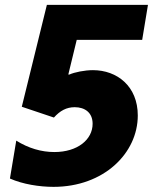

<svg xmlns="http://www.w3.org/2000/svg" viewBox="-20 -747 620 777"><path d="M196.7 9.2C400.2 9.2 537.6 -127.1 537.6 -279.8C537.6 -398.1 453.8 -463.1 356.2 -463.1C323.2 -463.1 281.6 -454.9 260.7 -445.3H256.4L290.5 -585.6H555.4L578.8 -727.3H169.7L68.2 -315L198.2 -271.3C223 -299 249.3 -313.2 282.3 -313.2C323.2 -313.2 354.8 -291.5 354.8 -246.1C354.8 -182.5 294.4 -131.7 199.9 -131.7C147.7 -131.7 95.2 -147 45.8 -177.9L20.2 -24.5C72.1 -1.4 139.9 9.2 196.7 9.2Z"/></svg>

Font: TID UI Extra Bold
Style: Italic
Weight: 800
Italic angle: -9.39999°
Designer: The TID Project Authors
Foundry: Bakken & Bæck
Version: Version 1.001;hotconv 1.0.109;makeotfexe 2.5.65596